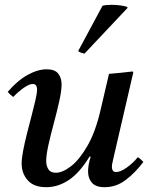

<svg xmlns="http://www.w3.org/2000/svg" viewBox="-20 -766 626 798"><path d="M398 -309 433 -459Q457 -461 482 -463.5Q507 -466 531 -469L534 -465L452 -111Q451 -104 448 -93Q445 -82 445 -72Q445 -63 449 -57Q453 -51 463 -51Q480 -51 506 -69Q532 -87 553 -113Q566 -104 576 -93Q542 -48 502.5 -18Q463 12 415 12Q378 12 362 -6.5Q346 -25 346 -53Q346 -81 357 -115H352Q312 -49 267 -18.5Q222 12 172 12Q121 12 95.5 -16.5Q70 -45 70 -86Q70 -108 76.5 -141.5Q83 -175 92.5 -212.5Q102 -250 111.5 -286Q121 -322 127.5 -350.5Q134 -379 134 -394Q134 -417 116 -417Q102 -417 79.5 -401.5Q57 -386 35 -363Q28 -368 22.5 -373Q17 -378 12 -384Q52 -431 94.5 -454.5Q137 -478 174 -478Q208 -478 222 -460Q236 -442 236 -415Q236 -389 226.5 -346Q217 -303 204 -255Q191 -207 181.5 -164.5Q172 -122 172 -97Q172 -77 181 -62.5Q190 -48 212 -48Q240 -48 275 -75Q310 -102 343.5 -160Q377 -218 398 -309ZM509 -737 510 -733 331 -543Q329 -543 318.5 -546.5Q308 -550 305 -554L406 -742Q412 -744 422.5 -745Q433 -746 444 -746Q462 -746 480.5 -743.5Q499 -741 509 -737Z"/></svg>

Font: Castoro
Style: Italic
Weight: 400
Italic angle: -11°
Designer: John Hudson with Paul Hanslow, assisted by Kaja Sojewska.
Foundry: Tiro Typeworks Ltd.
Version: Version 2.04